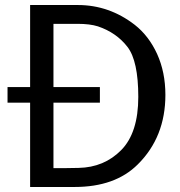

<svg xmlns="http://www.w3.org/2000/svg" viewBox="-20 -745 718 765"><path d="M193 -75V-336H378V-398H193V-650H290Q338 -650 370 -640Q444 -615 488 -558Q531 -502 531 -359Q531 -216 463 -147Q395 -78 293 -76Q260 -75 232 -75ZM517 -646Q415 -725 290 -725H100V-398H10V-336H100V0H277Q439 0 529 -90Q639 -199 639 -367Q639 -457 606 -530Q573 -602 517 -646Z"/></svg>

Font: Sawarabi Gothic
Style: Regular
Weight: 400
Designer: mshio (mshio@users.sourceforge.jp)
Version: Version 20141215